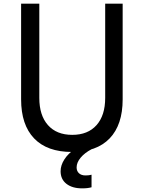

<svg xmlns="http://www.w3.org/2000/svg" viewBox="-20 -820 790 1055"><path d="M96 -800H196V-282Q196 -186 243.5 -132.5Q291 -79 377 -79Q463 -79 510.5 -132.5Q558 -186 558 -282V-800H654V-274Q654 -134 582.5 -59.5Q511 15 375 15Q239 15 167.5 -59.5Q96 -134 96 -274ZM431 215Q377 215 345 190Q313 165 313 121Q313 88 334 55.5Q355 23 390 0L434 -2L483 0Q445 20 423 46.5Q401 73 401 100Q401 120 414 132Q427 144 450 144Q461 144 468 143Q475 142 483 140V209Q472 212 460 213.5Q448 215 431 215Z"/></svg>

Font: Martian Mono SemiExpanded Light
Style: Regular
Weight: 300
Width: 6
Monospace: yes
Designer: Roman Shamin
Foundry: Evil Martians
Version: Version 0.930